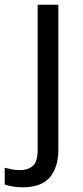

<svg xmlns="http://www.w3.org/2000/svg" viewBox="-75 -556 353 816"><path d="M22 240Q-3 240 -22 236.5Q-41 233 -55 228V157Q-40 161 -24 164Q-8 167 11 167Q43 167 64 149.5Q85 132 85 83V-536H173V80Q173 155 137 197.5Q101 240 22 240Z"/></svg>

Font: Noto Sans Old Italic
Style: Regular
Weight: 400
Designer: Monotype Design Team
Foundry: Monotype Imaging Inc.
Version: Version 2.003; ttfautohint (v1.8.4.7-5d5b)